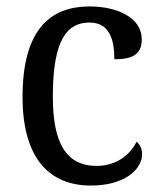

<svg xmlns="http://www.w3.org/2000/svg" viewBox="-20 -566 497 596"><path d="M262 10C371 10 421 -43 421 -87C421 -105 414 -118 404 -126C383 -84 340 -51 280 -51C184 -51 144 -124 144 -266C144 -445 189 -496 258 -496C319 -496 335 -445 335 -382C393 -382 420 -398 420 -444C420 -512 343 -546 258 -546C140 -546 50 -479 50 -265C50 -69 138 10 262 10Z"/></svg>

Font: Noto Serif Ethiopic SmCn
Style: Regular
Weight: 400
Width: 4
Designer: Monotype Design Team
Foundry: Monotype Imaging Inc.
Version: Version 2.102